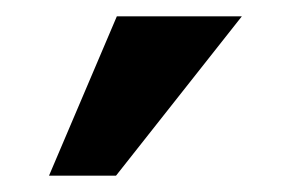

<svg xmlns="http://www.w3.org/2000/svg" viewBox="-20 -812 347 235"><path d="M122 -597 276 -792H123L40 -597Z"/></svg>

Font: Repo DemiBold
Style: Regular
Weight: 600
Designer: Stefan Peev
Foundry: Context Ltd
Version: Version 1.502